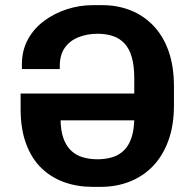

<svg xmlns="http://www.w3.org/2000/svg" viewBox="-20 -715 746 745"><path d="M338 10Q280 10 229.5 -8Q179 -26 141 -62.5Q103 -99 81.5 -156.5Q60 -214 60 -292V-352H215V-257Q215 -209 226 -178.5Q237 -148 256.5 -130Q276 -112 302 -104.5Q328 -97 358 -97Q390 -97 416 -105Q442 -113 461 -131.5Q480 -150 490.5 -181.5Q501 -213 501 -261V-410Q501 -459 491.5 -492.5Q482 -526 463.5 -546Q445 -566 418.5 -575Q392 -584 359 -584Q319 -584 285.5 -571Q252 -558 232 -530.5Q212 -503 212 -459V-447H65V-465Q65 -519 88 -561.5Q111 -604 150.5 -633.5Q190 -663 239 -679Q288 -695 340 -695H377Q436 -695 486.5 -675Q537 -655 575 -615.5Q613 -576 634 -517Q655 -458 655 -378V-307Q655 -228 633 -168.5Q611 -109 572.5 -69.5Q534 -30 482.5 -10Q431 10 372 10ZM98 -248V-352H620V-248Z"/></svg>

Font: Chivo SemiBold
Style: Regular
Weight: 600
Designer: Hector Gatti
Foundry: Omnibus-Type
Version: Version 2.002